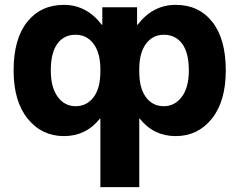

<svg xmlns="http://www.w3.org/2000/svg" viewBox="-20 -550 985 790"><path d="M553 220H393V-62H391Q334 10 243 10Q152 10 94 -61.5Q36 -133 36 -260Q36 -390 92 -460Q148 -530 243 -530Q336 -530 399 -448H401V-520H544V-448H546Q609 -530 703 -530Q798 -530 853.5 -460Q909 -390 909 -260Q909 -133 851.5 -61.5Q794 10 703 10Q612 10 555 -62H553ZM757 -260Q757 -333 729.5 -370Q702 -407 654 -407Q608 -407 580.5 -369.5Q553 -332 553 -265V-255Q553 -187 580.5 -150Q608 -113 654 -113Q699 -113 728 -151.5Q757 -190 757 -260ZM189 -260Q189 -190 217.5 -151.5Q246 -113 291 -113Q337 -113 365 -150Q393 -187 393 -255V-265Q393 -332 365 -369.5Q337 -407 291 -407Q243 -407 216 -370Q189 -333 189 -260Z"/></svg>

Font: M PLUS 1p ExtraBold
Style: Regular
Weight: 800
Version: Version 1.062